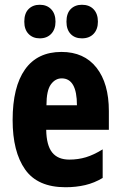

<svg xmlns="http://www.w3.org/2000/svg" viewBox="-20 -776 505 806"><path d="M238 -558Q333 -558 385 -492Q437 -426 437 -310V-231H174Q175 -166 199 -136Q223 -106 271 -106Q308 -106 341 -116Q374 -126 411 -149V-29Q376 -8 337.5 1Q299 10 255 10Q138 10 85.5 -64.5Q33 -139 33 -272Q33 -411 85 -484.5Q137 -558 238 -558ZM239 -447Q212 -447 193.5 -421.5Q175 -396 175 -334H303Q303 -447 239 -447ZM82 -685Q82 -720 100 -738Q118 -756 147 -756Q177 -756 195 -737Q213 -718 213 -685Q213 -653 195 -634Q177 -615 147 -615Q118 -615 100 -633.5Q82 -652 82 -685ZM259 -685Q259 -720 277 -738Q295 -756 324 -756Q355 -756 373 -737Q391 -718 391 -685Q391 -653 373 -634Q355 -615 324 -615Q294 -615 276.5 -633.5Q259 -652 259 -685Z"/></svg>

Font: Noto Sans Malayalam ExtraCondensed ExtraBold
Style: Regular
Weight: 800
Width: 2
Designer: Jelle Bosma - Monotype Design Team
Foundry: Monotype Imaging Inc.
Version: Version 2.104; ttfautohint (v1.8.4.7-5d5b)